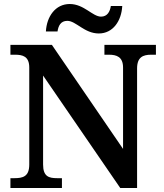

<svg xmlns="http://www.w3.org/2000/svg" viewBox="-20 -938 818 958"><path d="M473 -771C544 -771 586 -834 590 -908H533C529 -881 516 -855 484 -855C442 -855 399 -918 328 -918C256 -918 213 -855 209 -781H267C271 -808 282 -834 316 -834C359 -834 401 -771 473 -771ZM32 0H289V-49H265C224 -49 195 -57 195 -117V-561L580 0H664V-597C664 -653 694 -665 734 -665H758V-714H501V-665H524C562 -665 594 -654 594 -601V-195L239 -714H32V-665H55C93 -665 126 -657 126 -601V-117C126 -57 94 -49 52 -49H32Z"/></svg>

Font: Noto Serif Devanagari SemiBold
Style: Regular
Weight: 600
Designer: Universal Thirst, Indian Type Foundry and the Monotype Design Team
Foundry: Monotype Imaging Inc.
Version: Version 2.004